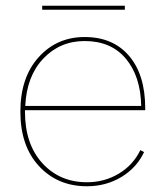

<svg xmlns="http://www.w3.org/2000/svg" viewBox="-20 -639 574 669"><path d="M415 -619V-605H127V-619ZM486 -255H67V-250Q67 -137 127.5 -70.5Q188 -4 283 -4Q344 -4 394 -34Q444 -64 469 -116L482 -109Q456 -54 402.5 -22Q349 10 283 10Q181 10 116 -60Q51 -130 51 -250Q51 -369 114.5 -439.5Q178 -510 275 -510Q374 -510 430 -444Q486 -378 486 -262ZM275 -496Q189 -496 131 -435Q73 -374 68 -270H472Q470 -373 418.5 -434.5Q367 -496 275 -496Z"/></svg>

Font: Elaine Sans Thin
Style: Regular
Weight: 250
Designer: Wei Huang
Foundry: Wei Huang
Version: Version 2.001;December 24, 2019;FontCreator 12.0.0.2547 64-b